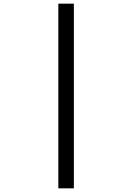

<svg xmlns="http://www.w3.org/2000/svg" viewBox="-20 -825 656 1050"><path d="M299 -805H384V205H299Z"/></svg>

Font: Overpass Mono
Style: Regular
Weight: 400
Monospace: yes
Designer: Delve Withrington, Dave Bailey
Foundry: Delve Fonts
Version: Version 1.000;DELV;Overpass